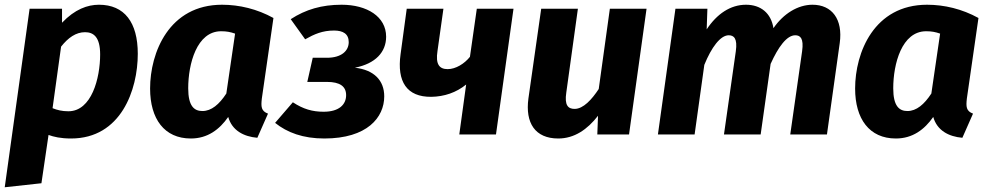

<svg xmlns="http://www.w3.org/2000/svg" viewBox="-27 -568 4178 811"><path d="M-7 223 148 206 178 2C200 10 229 17 273 17C484 17 555 -188 555 -341C555 -473 499 -548 391 -548C343 -548 289 -529 235 -472V-531H98ZM262 -98C235 -98 215 -103 195 -111L231 -371C261 -409 294 -432 332 -432C368 -432 396 -412 396 -338C396 -238 360 -98 262 -98Z M911 -548C687 -548 607 -346 607 -194C607 -66 667 17 779 17C850 17 900 -21 937 -74C953 -17 1002 9 1060 14L1105 -88C1076 -99 1075 -117 1079 -152L1128 -492C1059 -530 984 -548 911 -548ZM907 -436C930 -436 946 -433 966 -426L929 -173C899 -127 866 -99 828 -99C793 -99 768 -120 768 -195C768 -298 804 -436 907 -436Z M1416 -548C1332 -548 1264 -528 1201 -487L1262 -402C1301 -424 1335 -439 1384 -439C1422 -439 1446 -425 1446 -390C1446 -353 1415 -324 1354 -324H1294L1271 -222H1354C1409 -222 1435 -203 1435 -166C1435 -127 1406 -96 1340 -96C1293 -96 1254 -107 1210 -136L1135 -49C1186 -8 1253 17 1343 17C1524 17 1596 -72 1596 -161C1596 -228 1553 -273 1472 -282C1559 -299 1604 -348 1604 -413C1604 -498 1523 -548 1416 -548Z M2142 -531H1987L1958 -328C1935 -299 1898 -276 1864 -276C1829 -276 1812 -296 1821 -353L1846 -531H1691L1665 -339C1649 -223 1691 -158 1795 -159C1850 -160 1900 -177 1942 -211L1913 0H2068Z M2331 17C2399 17 2454 -21 2499 -79L2496 0H2630L2704 -531H2549L2502 -192C2473 -148 2437 -108 2400 -108C2372 -108 2357 -124 2365 -177L2414 -531H2259L2205 -152C2191 -49 2233 17 2331 17Z M3405 -548C3343 -548 3282 -510 3240 -449C3230 -513 3186 -548 3124 -548C3058 -548 3001 -509 2958 -444L2961 -531H2826L2752 0H2907L2948 -294C2978 -368 3016 -419 3051 -419C3072 -419 3089 -407 3081 -351L3031 0H3186L3228 -298C3260 -369 3296 -419 3332 -419C3353 -419 3369 -407 3361 -351L3311 0H3466L3520 -386C3534 -487 3487 -548 3405 -548Z M3889 -548C3665 -548 3585 -346 3585 -194C3585 -66 3645 17 3757 17C3828 17 3878 -21 3915 -74C3931 -17 3980 9 4038 14L4083 -88C4054 -99 4053 -117 4057 -152L4106 -492C4037 -530 3962 -548 3889 -548ZM3885 -436C3908 -436 3924 -433 3944 -426L3907 -173C3877 -127 3844 -99 3806 -99C3771 -99 3746 -120 3746 -195C3746 -298 3782 -436 3885 -436Z"/></svg>

Font: Fira Sans
Style: Bold Italic
Weight: 700
Italic angle: -8°
Designer: bBox Type GmbH & Carrois Corporate GbR & Edenspiekermann AG
Foundry: bBox Type GmbH & Carrois Corporate GbR & Edenspiekermann AG
Version: Version 4.301;PS 004.301;hotconv 1.0.88;makeotf.lib2.5.64775